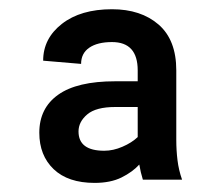

<svg xmlns="http://www.w3.org/2000/svg" viewBox="-20 -742 489 424"><path d="M287.6 -378.6Q272.7 -362.2 248.4 -350.1Q224.1 -338.1 188.9 -338.1Q130.3 -338.1 98.5 -368.4Q66.8 -398.8 66.8 -448.9Q66.8 -503.2 108.5 -532.8Q150.2 -562.5 234.4 -562.5H284.1V-586.6Q284.1 -649.1 227.3 -649.1Q195.3 -649.1 177.2 -636.7Q159.1 -624.3 159.1 -600.9L75.3 -608Q75.3 -657 116.7 -689.3Q158 -721.6 227.3 -721.6Q291.2 -721.6 330.3 -687.7Q369.3 -653.8 369.3 -586.6V-433.2Q369.3 -409.8 372 -388.1Q374.6 -366.5 382.1 -345.2H295.5Q290.5 -361.2 287.6 -378.6ZM284.1 -505.7H234.4Q191.8 -505.7 172.6 -489.3Q153.4 -473 153.4 -451.7Q153.4 -409.1 210.2 -409.1Q230.1 -409.1 250.5 -418Q271 -426.8 284.1 -439.3Z"/></svg>

Font: Inter Zeller
Style: Regular
Weight: 400
Designer: Rasmus Andersson; Joe Bland
Foundry: zeller
Version: Version 3.015;git-dec3a8cb1